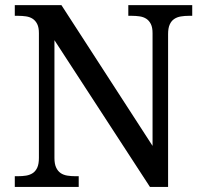

<svg xmlns="http://www.w3.org/2000/svg" viewBox="-20 -734 803 754"><path d="M568.8 0 193.8 -576.2V-113.8Q193.8 -90.3 200.4 -76.2Q207 -62 218 -54.4Q229 -46.9 244.1 -44.4Q259.3 -42 275.9 -42H289.1V0H38.1V-42H50.8Q67.9 -42 82.8 -44.4Q97.7 -46.9 108.9 -54.4Q120.1 -62 126.5 -76.2Q132.8 -90.3 132.8 -113.8V-604Q132.8 -626 126.2 -639.4Q119.6 -652.8 108.4 -660.2Q97.2 -667.5 82.3 -669.7Q67.4 -671.9 50.8 -671.9H38.1V-713.9H221.2L579.1 -161.1V-604Q579.1 -626 572.5 -639.4Q565.9 -652.8 554.7 -660.2Q543.5 -667.5 528.6 -669.7Q513.7 -671.9 497.1 -671.9H483.9V-713.9H734.9V-671.9H722.2Q705.1 -671.9 690.2 -669.4Q675.3 -667 664.1 -659.4Q652.8 -651.9 646.5 -637.7Q640.1 -623.5 640.1 -600.1V0Z"/></svg>

Font: Droid Serif
Style: Regular
Weight: 400
Version: Version 1.00 build 112